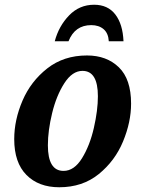

<svg xmlns="http://www.w3.org/2000/svg" viewBox="-20 -780 603 810"><path d="M40 -193Q40 -274 75 -355.5Q110 -437 179.5 -491.5Q249 -546 347 -546Q430 -546 481.5 -496Q533 -446 533 -343Q533 -265 499 -183Q465 -101 396.5 -45.5Q328 10 230 10Q143 10 91.5 -42Q40 -94 40 -193ZM393 -374Q393 -481 328 -481Q285 -481 251.5 -429Q218 -377 200 -303Q182 -229 182 -167Q182 -59 248 -59Q293 -59 326 -112.5Q359 -166 376 -240.5Q393 -315 393 -374ZM377 -760Q435 -760 466.5 -719Q498 -678 501 -606H439Q437 -640 417 -657Q397 -674 365 -674Q296 -674 269 -606H211Q228 -670 271.5 -715Q315 -760 377 -760Z"/></svg>

Font: Noto Serif Narrow
Style: Bold Italic
Weight: 700
Width: 4
Italic angle: -12°
Designer: Monotype Design Team
Foundry: Monotype Imaging Inc.
Version: Version 1.001